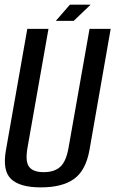

<svg xmlns="http://www.w3.org/2000/svg" viewBox="-20 -799 494 823"><path d="M155.3 4.2Q246.5 4.2 297 -31.8Q347.5 -67.7 363.5 -155.7L454.4 -675.2H363.8L274.3 -168.3Q263.9 -107.2 238.5 -84.2Q213.1 -61.1 167.4 -61.1Q121.9 -61.1 104.6 -84.2Q87.2 -107.2 98.3 -168.3L187.8 -675.2H97L5.5 -155.7Q-10.2 -67.7 27.3 -31.8Q64.9 4.2 155.3 4.2ZM249.8 -709.6H295.9L368.6 -779H311.5ZM219.3 -709.6H264.7L335.3 -779H279.6Z"/></svg>

Font: Anybody Thin Condensed
Style: Italic
Weight: 100
Width: 3
Italic angle: -10°
Version: Version 1.113;gftools[0.9.25]